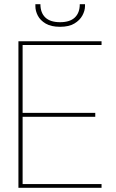

<svg xmlns="http://www.w3.org/2000/svg" viewBox="-20 -897 556 917"><path d="M68 0V-700H465V-682H88V-358H435V-339H88V-18H465V0ZM267 -769Q224 -769 198 -784.5Q172 -800 160.5 -822.5Q149 -845 149 -867V-877H173Q173 -836 196.5 -813.5Q220 -791 267 -791Q314 -791 337.5 -813.5Q361 -836 361 -877H386V-868Q386 -846 373.5 -823Q361 -800 335 -784.5Q309 -769 267 -769Z"/></svg>

Font: DM Sans 28pt Thin
Style: Regular
Weight: 250
Version: Version 4.004;gftools[0.9.30]